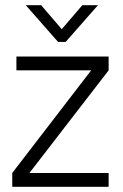

<svg xmlns="http://www.w3.org/2000/svg" viewBox="-20 -717 474 737"><path d="M203 -556 79 -697H138L217 -605L296 -697H356L232 -556ZM93 -53H397V0H27V-53L330 -447H43V-500H397V-447Z"/></svg>

Font: Haskoy Light
Style: Regular
Weight: 300
Designer: Ertekin Erdin
Foundry: Ertekin Erdin
Version: Version 2.000; ttfautohint (v1.8.4.7-5d5b)